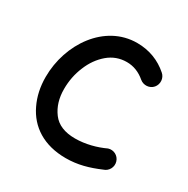

<svg xmlns="http://www.w3.org/2000/svg" viewBox="-136 -655 794 812"><g transform="rotate(30 261.5 -248.5)"><path d="M464.8 -413.1C481 -432.1 479 -461.9 460 -478C418.5 -514.6 367.2 -534.7 308.1 -534.7C150.4 -534.7 43.9 -377.9 43.9 -216.8C43.9 -168.9 53.2 -126 71.8 -87.4C108.4 -10.3 181.2 38.6 288.6 38.6C346.7 38.6 396.5 24.4 451.2 1C475.1 -6.3 488.8 -32.2 481.4 -56.2C474.1 -81.1 447.8 -94.2 423.8 -86.4C382.3 -66.9 331.5 -53.2 281.2 -53.2C230.5 -53.2 193.8 -68.4 170.9 -99.1C147.9 -129.9 136.7 -167 136.7 -211.4C136.7 -251 144 -288.1 158.7 -323.2C172.9 -358.4 193.4 -387.2 219.7 -409.7C245.6 -431.6 275.9 -442.9 310.5 -442.9C343.3 -442.9 373 -431.2 399.9 -408.2C418.9 -392.1 448.7 -394 464.8 -413.1Z"/></g></svg>

Font: Mikhak Medium
Style: Regular
Weight: 500
Designer: Amin Abedi
Version: Version 3.2